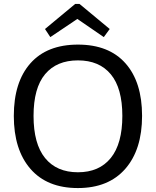

<svg xmlns="http://www.w3.org/2000/svg" viewBox="-20 -942 790 973"><path d="M134.5 -86C190.8 -21.3 270.8 11 374.5 11C478.2 11 558.3 -21.5 615 -86.5C671.7 -151.5 700 -241 700 -355C700 -469 672 -557.7 616 -621C560 -684.3 479.7 -716 375 -716C270.3 -716 190 -684.3 134 -621C78 -557.7 50 -468.8 50 -354.5C50 -240.2 78.2 -150.7 134.5 -86ZM375 -69C303 -69 247.5 -93 208.5 -141C169.5 -189 150 -260.2 150 -354.5C150 -448.8 169.5 -519.3 208.5 -566C247.5 -612.7 303 -636 375 -636C447 -636 502.5 -612.5 541.5 -565.5C580.5 -518.5 600 -448.2 600 -354.5C600 -260.8 580.5 -189.8 541.5 -141.5C502.5 -93.2 447 -69 375 -69ZM361 -922 208 -795 235 -754 372 -846 506 -754 536 -795 383 -922Z"/></svg>

Font: Telex Regular
Style: Regular
Weight: 400
Designer: Andres Torresi
Foundry: Andres Torresi
Version: Version 1.001